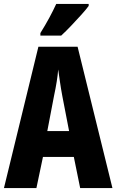

<svg xmlns="http://www.w3.org/2000/svg" viewBox="-20 -950 588 970"><path d="M385 0 353 -157H197L164 0H0L174 -714H372L548 0ZM295 -464Q288 -501 283 -536Q278 -571 274 -599Q272 -572 266.5 -537.5Q261 -503 253 -466L219 -288H329ZM428 -920Q415 -902 391 -875.5Q367 -849 340 -820.5Q313 -792 289 -770H184V-783Q209 -823 229 -860Q249 -897 264 -930H428Z"/></svg>

Font: Noto Sans Lao ExtraCondensed ExtraBold
Style: Regular
Weight: 800
Width: 2
Designer: Monotype Design Team
Foundry: Monotype Imaging Inc.
Version: Version 2.003; ttfautohint (v1.8.4.7-5d5b)